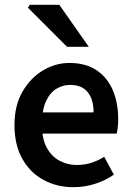

<svg xmlns="http://www.w3.org/2000/svg" viewBox="-20 -764 547 796"><path d="M284 12Q215 12 159.5 -18.5Q104 -49 72 -106.5Q40 -164 40 -246Q40 -326 73 -383.5Q106 -441 158 -472Q210 -503 268 -503Q335 -503 380 -473Q425 -443 447.5 -390.5Q470 -338 470 -270Q470 -254 468.5 -239Q467 -224 464 -210H126V-298H368Q368 -351 344 -381.5Q320 -412 270 -412Q242 -412 215.5 -397Q189 -382 171.5 -346Q154 -310 154 -246Q154 -188 174 -151.5Q194 -115 227 -97.5Q260 -80 298 -80Q330 -80 358.5 -89Q387 -98 412 -114L452 -40Q418 -16 374.5 -2Q331 12 284 12ZM258 -570 96 -732 103 -744H226L348 -570Z"/></svg>

Font: Source Sans 3 ExtraLight SemiBold
Style: Regular
Weight: 600
Version: Version 3.052;hotconv 1.1.0;makeotfexe 2.6.0